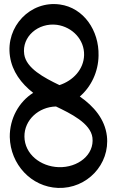

<svg xmlns="http://www.w3.org/2000/svg" viewBox="-20 -872 578 943"><path d="M505 -204C495 -287 441 -350 372 -398C428 -446 463 -520 464 -599C467 -722 391 -834 274 -850C129 -870 7 -742 29 -595C40 -521 84 -462 143 -416C73 -372 27 -290 28 -199C31 -65 133 46 265 51C407 56 521 -65 505 -204ZM99 -605C86 -692 168 -762 260 -750C336 -739 395 -677 393 -601C391 -531 339 -476 272 -454C195 -491 109 -537 99 -605ZM268 -51C179 -54 101 -115 100 -201C99 -283 170 -347 255 -349C326 -315 425 -267 434 -196C444 -111 362 -48 268 -51Z"/></svg>

Font: Nupuram Condensed Medium
Style: Regular
Weight: 500
Width: 3
Designer: Santhosh Thottingal (santhosh.thottingal@gmail.com)
Foundry: SMC
Version: Version 1.000